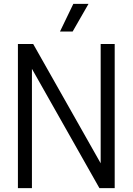

<svg xmlns="http://www.w3.org/2000/svg" viewBox="-20 -966 681 986"><path d="M72 0V-740H150.5L497 -127.5V-740H569V0H490.5L144 -612.5V0ZM288 -804 356.5 -946H434.5L353 -804Z"/></svg>

Font: Encode Sans Cnd
Style: Regular
Weight: 400
Width: 3
Designer: Multiple Designers
Foundry: Impallari Type
Version: Version 3.002; ttfautohint (v1.8.3) -l 8 -r 50 -G 200 -x 14 